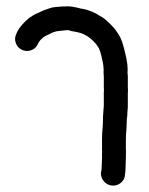

<svg xmlns="http://www.w3.org/2000/svg" viewBox="-20 -502 472 610"><path d="M32.1 -395.2 35 -401.9Q40.8 -412.9 50.8 -424Q60 -435 72.9 -445.1Q86.8 -455.2 98.8 -460Q106 -462.8 118.9 -469.1Q133.8 -474.8 145.8 -478.2Q157.8 -480.1 174.1 -481.1Q188 -482 196.2 -482Q206.7 -482 223 -478.2Q232.1 -475.8 236.9 -474.8Q246 -473.9 258.5 -470Q271 -466.2 284.9 -459Q297.8 -451.8 309.8 -444.1Q319.9 -436 329 -426.9Q338.1 -418.2 346.8 -407.2Q355.9 -395.2 362.1 -383.2Q367.9 -371.2 371.7 -356.8Q375.1 -345.8 377.9 -331.9Q381.8 -318 382.7 -308.9Q385.1 -297.8 385.1 -289.2Q386.1 -281.1 385.1 -272.9Q385.1 -267.1 386.1 -260.9Q386.1 -250.8 386.1 -247Q386.1 -239.8 386.1 -226.9Q387.1 -213.9 386.1 -204.8Q386.1 -199 386.1 -191.8Q386.1 -186.1 386.1 -178.9V-165Q386.1 -156.8 385.1 -150.1Q385.1 -142.9 384.2 -132.9Q382.7 -126.1 382.7 -116.1Q382.7 -104.1 381.8 -92.1Q380.8 -82 380.3 -73.6Q379.9 -65.2 379.9 -57.1Q379.9 -48.9 379.9 -40.8Q379.9 -34.1 379.9 -27.8Q380.8 -19.2 379.9 -11Q379.9 -6.2 379.9 0Q379.9 7.2 379.4 14.6Q378.9 22.1 378.9 30.2Q378.9 38.8 377.9 46L377 54.2Q376 69.1 363.5 79.1Q351.1 89.2 335.5 87.5Q319.9 85.9 309.8 73.9Q299.8 61.9 300.7 46L302.2 38.8Q303.1 33.1 303.1 25.9Q303.1 19.2 303.6 12.7Q304.1 6.2 304.1 0Q304.1 -8.2 304.1 -14.9Q305 -20.1 304.1 -24.9Q304.1 -32.1 304.1 -40.8Q304.1 -49.9 304.1 -59Q304.1 -68.1 304.6 -77.5Q305 -86.8 306 -96.9Q307 -107 307 -118Q307 -130.9 307.9 -141Q308.9 -149.2 308.9 -154.9Q309.8 -160.2 309.8 -165V-178.9Q309.8 -186.1 309.8 -192.8Q309.8 -201 309.8 -209.1Q310.8 -214.9 309.8 -225.9Q309.8 -237.9 309.8 -244.1Q309.8 -251.8 309.8 -258Q308.9 -266.2 308.9 -273.9Q309.8 -280.1 308.9 -285.9Q308.9 -290.2 307.9 -296.9Q307 -304.1 304.1 -315.1Q302.2 -326.1 298.8 -336.2Q296.9 -342.9 294 -349.2Q291.1 -354 285.9 -361.2Q281.1 -366.9 275.8 -372.2Q270 -377.9 262.8 -383.2Q257.1 -388 249.9 -390.9Q243.2 -395.2 236 -397.1Q228.8 -399 224.9 -400Q217.7 -401 204.8 -403.8Q199 -406.2 196.2 -406.2Q189.9 -406.2 178.9 -404.8Q167.9 -403.8 161.2 -402.9Q155.9 -401.9 147.7 -399Q137.2 -393.8 129 -389.9Q126.1 -389 118.9 -384.2Q111.8 -378.9 107.9 -374.1Q104.1 -369.8 103.1 -367.9L99.8 -361.2Q93 -346.8 77.9 -342Q62.8 -337.2 48.9 -344.1Q35 -351.1 30 -365.9Q24.9 -380.8 32.1 -395.2Z"/></svg>

Font: Namteng
Style: Regular
Weight: 400
Designer: Khon Soe Zaw Thu
Foundry: MPUA
Version: Version 1.03 June 17, 2016